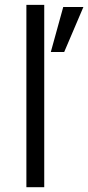

<svg xmlns="http://www.w3.org/2000/svg" viewBox="-20 -779 367 799"><path d="M89.8 0V-758.8H164.1V0ZM191.4 -562.5 243.2 -750H327.1L247.1 -562.5Z"/></svg>

Font: Gothic A1
Style: Regular
Weight: 400
Designer: HanYang I&C Co.,Ltd.
Foundry: HanYang I&C Co.,Ltd.
Version: Version 2.50